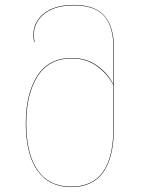

<svg xmlns="http://www.w3.org/2000/svg" viewBox="-20 -753 599 782"><path d="M444 -558V-235Q444 -113 401 -52Q358 9 270 9Q180 9 132.5 -58Q85 -125 85 -252Q85 -370 131.5 -443.5Q178 -517 273 -517Q332 -517 376 -485.5Q420 -454 442 -409V-558Q442 -644 404.5 -687.5Q367 -731 280 -731Q205 -731 161.5 -697.5Q118 -664 118 -610Q118 -597 121 -582H119Q116 -597 116 -610Q116 -665 160 -699Q204 -733 280 -733Q367 -733 405.5 -688.5Q444 -644 444 -558ZM442 -235V-406Q419 -451 375.5 -483Q332 -515 273 -515Q179 -515 133 -442Q87 -369 87 -252Q87 -126 133.5 -59.5Q180 7 270 7Q357 7 399.5 -53Q442 -113 442 -235Z"/></svg>

Font: FiraGO Two
Style: Regular
Weight: 100
Designer: bBox Type
Foundry: bBox Type GmbH
Version: Version 1.001